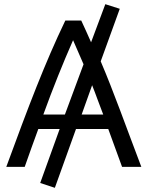

<svg xmlns="http://www.w3.org/2000/svg" viewBox="-20 -795 706 917"><path d="M483 -775 552 -753 461 -502C523 -357 580 -195 655 2H563C539 -65 517 -123 497 -179H343L242 102L172 79L265 -179H163C141 -121 121 -62 98 2H10C116 -287 194 -493 292 -697H368C384 -662 400 -628 415 -593ZM187 -248H290L379 -488C362 -527 346 -565 329 -603C281 -494 233 -375 187 -248ZM370 -248H473C452 -301 439 -341 420 -388Z"/></svg>

Font: Repo Regular
Style: Regular
Weight: 400
Designer: Stefan Peev
Foundry: Context Ltd
Version: Version 1.502